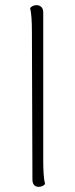

<svg xmlns="http://www.w3.org/2000/svg" viewBox="-20 -717 292 746"><path d="M130 9C143 9 151 3 155 -2C150 -21 148 -54 148 -94V-669C148 -687 137 -697 122 -697C109 -697 102 -691 97 -686C102 -667 104 -634 104 -594L106 -19C106 -1 115 9 130 9Z"/></svg>

Font: Arima Koshi ExtraLight
Style: Regular
Weight: 275
Designer: Joana Correia and Natanael Gama
Foundry: NDISCOVER
Version: Version 1.019;PS 001.019;hotconv 1.0.88;makeotf.lib2.5.64775